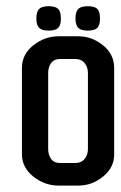

<svg xmlns="http://www.w3.org/2000/svg" viewBox="-20 -593 384 611"><path d="M259.5 -573.2Q281.2 -573.2 289.8 -564.5Q298.3 -555.7 298.3 -534.4Q298.3 -513.2 289.8 -504.4Q281.2 -495.6 259.5 -495.6Q237.8 -495.6 229 -504.4Q220.2 -513.2 220.2 -534.4Q220.2 -555.7 229 -564.5Q237.8 -573.2 259.5 -573.2ZM135 -573.2Q156.7 -573.2 165.3 -564.5Q173.8 -555.7 173.8 -534.4Q173.8 -513.2 165.3 -504.4Q156.7 -495.6 135 -495.6Q113.3 -495.6 104.5 -504.4Q95.7 -513.2 95.7 -534.4Q95.7 -555.7 104.5 -564.5Q113.3 -573.2 135 -573.2ZM343.3 -102.5Q343.8 -60.5 308.6 -31.7Q273.4 -2.4 229.5 -2.4H166.5Q122.1 -2.4 85.9 -31.2Q49.8 -60.1 49.8 -102.5V-377Q49.8 -419.9 85.9 -448.7Q122.1 -477.5 166.5 -477.5H229.5Q272.5 -477.5 308.1 -448.7Q343.3 -419.9 343.3 -377ZM259.8 -118.7V-360.8Q259.8 -379.4 249.3 -392.3Q238.8 -405.3 218.8 -405.3H172.4Q151.9 -405.3 142.6 -392.3Q133.3 -379.4 133.3 -360.8V-118.7Q133.3 -100.1 142.6 -87.2Q151.9 -74.2 172.4 -74.2H218.8Q238.8 -74.2 249.3 -87.2Q259.8 -100.1 259.8 -118.7Z"/></svg>

Font: Uroob
Style: Regular
Weight: 400
Designer: Hussain K H
Foundry: Swanthanthra Malayalam Computing(http://smc.org.in)
Version: Version 2.0.0+20200101